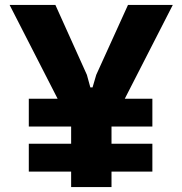

<svg xmlns="http://www.w3.org/2000/svg" viewBox="-20 -760 739 780"><path d="M97 -359H214L19 -740H205L333 -456L347 -405H356L371 -456L500 -740H682L487 -359H599V-246H433V-176H599V-63H433V0H269V-63H97V-176H269V-246H97Z"/></svg>

Font: Encode Sans Compressed
Style: ExtraBold
Weight: 800
Designer: Pablo Impallari, Andres Torresi
Foundry: Pablo Impallari, Andres Torresi
Version: Version 1.000; ttfautohint (v1.00) -l 8 -r 50 -G 200 -x 14 -